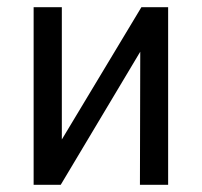

<svg xmlns="http://www.w3.org/2000/svg" viewBox="-20 -511 558 531"><path d="M73 0V-491H151V-82H125L371 -491H445V0H367L368 -410H393L148 0Z"/></svg>

Font: Nunito Sans 10pt Condensed Medium
Style: Regular
Weight: 500
Width: 3
Designer: Vernon Adams
Foundry: Vernon Adams
Version: Version 3.101;gftools[0.9.27]